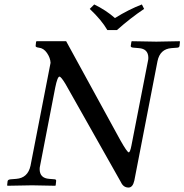

<svg xmlns="http://www.w3.org/2000/svg" viewBox="-20 -832 828 862"><path d="M687 -557 583 -21Q576 10 557 10Q534 10 523 -14L274 -455Q254 -488 247 -488Q238 -488 228 -439L160 -88Q158 -80 158 -73Q158 -32 201 -29L226 -27Q233 -26 232 -19L230 0L228 2Q138 0 124 0Q104 0 14 2L12 0L14 -18Q15 -26 28 -27L53 -29Q105 -33 117 -88L207 -550Q206 -572 191 -594Q176 -616 154 -618Q139 -620 140 -626L142 -645L145 -647H277L520 -203Q551 -148 558 -148Q564 -148 570 -178L644 -557Q646 -565 646 -572Q646 -613 603 -616L579 -618Q566 -619 567 -626L570 -645L572 -647Q662 -645 682 -645Q696 -645 786 -647L788 -645L786 -626Q785 -619 777 -618L750 -616Q698 -612 687 -557ZM462 -697Q436 -742 383 -792L403 -812Q455 -787 496 -751Q559 -790 617 -812L627 -792Q567 -752 505 -697Z"/></svg>

Font: Linux Libertine O
Style: Italic
Weight: 400
Italic angle: -12°
Designer: Philipp H. Poll
Foundry: Philipp H. Poll
Version: Version 5.1.6